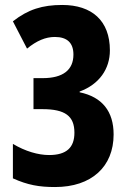

<svg xmlns="http://www.w3.org/2000/svg" viewBox="-20 -744 521 774"><path d="M423 -541C423 -661 350 -724 231 -724C151 -724 93 -706 32 -658L89 -548C128 -580 164 -595 201 -595C251 -595 276 -571 276 -524C276 -462 234 -429 152 -429H115V-304H151C243 -304 280 -276 280 -209C280 -150 249 -119 178 -119C134 -119 82 -134 32 -164V-25C92 2 138 10 202 10C349 10 438 -72 438 -202C438 -295 392 -353 301 -372V-375C380 -404 423 -466 423 -541Z"/></svg>

Font: Noto Sans Arabic UI ExtraCondensed Extra
Style: Regular
Weight: 800
Width: 3
Designer: Nadine Chahine - Monotype Design Team
Foundry: Monotype Imaging Inc.
Version: Version 1.900